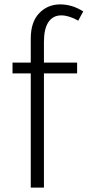

<svg xmlns="http://www.w3.org/2000/svg" viewBox="-20 -854 399 874"><path d="M120 0V-678Q120 -754 158.5 -794Q197 -834 254 -834Q280 -834 306 -826.5Q332 -819 359 -802L336 -760Q315 -772 295.5 -778Q276 -784 259 -784Q221 -784 200.5 -753.5Q180 -723 180 -664V0ZM37 -520V-569H331V-520Z"/></svg>

Font: Yaldevi ExtraLight Light
Style: Regular
Weight: 300
Version: Version 1.100